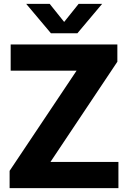

<svg xmlns="http://www.w3.org/2000/svg" viewBox="-20 -969 660 989"><path d="M29.5 0V-89L374.5 -605H35V-740H584.5V-651L240 -135H590V0ZM242.5 -797.5 115 -949H236L310.5 -856L385 -949H506L378.5 -797.5Z"/></svg>

Font: Encode Sans
Style: Bold
Weight: 700
Designer: Multiple Designers
Foundry: Impallari Type
Version: Version 3.002; ttfautohint (v1.8.3) -l 8 -r 50 -G 200 -x 14 